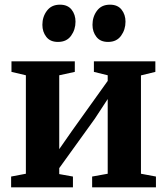

<svg xmlns="http://www.w3.org/2000/svg" viewBox="-20 -800 714 820"><path d="M27.5 0V-46L90.5 -58V-478.5L29 -493V-538H299.5V-493L233 -478.5V-163L287 -240.5L440 -454.5V-478.5L381 -493V-538H643.5V-493L582 -478V-58L646 -46V0H373.5V-46L440 -58V-377L385 -293L233 -82V-56.5L291.5 -46V0ZM227 -621Q194.5 -621 177.8 -642.5Q161 -664 161 -694Q161 -728.5 180.5 -754.2Q200 -780 235.5 -780H236.5Q269 -780 285.8 -758.8Q302.5 -737.5 302.5 -707.5Q302.5 -673.5 283.5 -647.2Q264.5 -621 228 -621ZM441 -621Q408.5 -621 391.8 -642.5Q375 -664 375 -694Q375 -728.5 394.2 -754.2Q413.5 -780 449 -780H450Q482.5 -780 499.2 -758.8Q516 -737.5 516 -707.5Q516 -673.5 497 -647.2Q478 -621 442 -621Z"/></svg>

Font: Merriweather 60pt
Style: Bold
Weight: 700
Version: Version 2.100